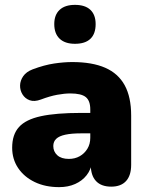

<svg xmlns="http://www.w3.org/2000/svg" viewBox="-20 -758 608 789"><path d="M223 11Q166 11 122.5 -10Q79 -31 54.5 -67.5Q30 -104 30 -151Q30 -205 58 -236Q86 -267 148 -280.5Q210 -294 313 -294H368V-210H313Q274 -210 248.5 -204.5Q223 -199 211 -187.5Q199 -176 199 -158Q199 -135 215.5 -120Q232 -105 263 -105Q288 -105 307.5 -116Q327 -127 339 -146.5Q351 -166 351 -192V-308Q351 -344 332.5 -359Q314 -374 269 -374Q245 -374 215 -368.5Q185 -363 148 -349Q121 -339 102 -346Q83 -353 72.5 -370Q62 -387 62.5 -407Q63 -427 75.5 -445Q88 -463 114 -473Q162 -491 202.5 -497Q243 -503 277 -503Q359 -503 412.5 -479.5Q466 -456 492.5 -407.5Q519 -359 519 -283V-81Q519 -37 498 -14Q477 9 437 9Q396 9 374.5 -14Q353 -37 353 -81V-107L359 -93Q354 -61 336 -38Q318 -15 289 -2Q260 11 223 11ZM288 -578Q247 -578 225 -599Q203 -620 203 -659Q203 -697 225 -717.5Q247 -738 288 -738Q330 -738 351.5 -717.5Q373 -697 373 -659Q373 -619 351.5 -598.5Q330 -578 288 -578Z"/></svg>

Font: Nunito ExtraLight Black
Style: Regular
Weight: 900
Version: Version 3.602